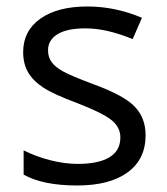

<svg xmlns="http://www.w3.org/2000/svg" viewBox="-20 -565 517 595"><path d="M431.2 -146Q431.2 -71.3 375.5 -30.8Q319.8 9.8 219.2 9.8Q112.8 9.8 53.2 -23.9V-99.1Q91.8 -79.6 136 -68.4Q180.2 -57.1 221.2 -57.1Q284.7 -57.1 318.8 -77.4Q353 -97.7 353 -139.2Q353 -170.4 325.9 -192.6Q298.8 -214.8 220.2 -245.1Q145.5 -272.9 114 -293.7Q82.5 -314.5 67.1 -340.8Q51.8 -367.2 51.8 -403.8Q51.8 -469.2 105 -507.1Q158.2 -544.9 251 -544.9Q337.4 -544.9 419.9 -509.8L391.1 -443.8Q310.5 -477.1 245.1 -477.1Q187.5 -477.1 158.2 -459Q128.9 -440.9 128.9 -409.2Q128.9 -387.7 139.9 -372.6Q150.9 -357.4 175.3 -343.8Q199.7 -330.1 269 -304.2Q364.3 -269.5 397.7 -234.4Q431.2 -199.2 431.2 -146Z"/></svg>

Font: f0_46894 
Style: Regular
Weight: 400
Foundry: Ascender Corporation
Version: Version 1.10